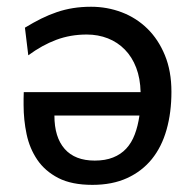

<svg xmlns="http://www.w3.org/2000/svg" viewBox="-20 -526 566 560"><path d="M52.7 -445.3Q77.6 -460.4 100.3 -471.7Q123 -482.9 146 -490.7Q168.9 -498.5 193.4 -502.4Q217.8 -506.3 245.6 -506.3Q292.5 -506.3 335 -490.2Q377.4 -474.1 409.7 -442.6Q441.9 -411.1 460.9 -365Q480 -318.8 480 -258.3Q480 -197.8 465.8 -147.7Q451.7 -97.7 422.9 -62Q394 -26.4 350.8 -6.6Q307.6 13.2 249.5 13.2Q189 13.2 150.1 -6.8Q111.3 -26.9 88.9 -59.8Q66.4 -92.8 57.6 -134.5Q48.8 -176.3 48.8 -219.7V-238.3Q48.8 -250.5 49.3 -257.3H390.1Q389.2 -297.4 377.2 -328.6Q365.2 -359.9 344.2 -381.3Q323.2 -402.8 294.7 -414.1Q266.1 -425.3 232.9 -425.3Q185.5 -425.3 144.3 -409.9Q103 -394.5 62.5 -364.7ZM256.3 -57.6Q287.1 -57.6 309.8 -66.7Q332.5 -75.7 348.1 -92.5Q363.8 -109.4 373 -133.8Q382.3 -158.2 386.7 -189H138.7Q138.7 -125.5 168.7 -91.6Q198.7 -57.6 256.3 -57.6Z"/></svg>

Font: Andika Afr
Style: Regular
Weight: 400
Designer: Victor Gaultney, Annie Olsen, Julie Remington, Don Collingsworth, Eric Hays, Becca Hirsbrunner
Foundry: SIL International
Version: Version 5.000